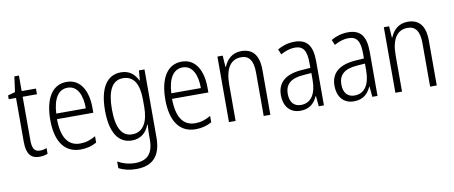

<svg xmlns="http://www.w3.org/2000/svg" viewBox="-75 -976 3627 1535"><g transform="rotate(-10 1738.5 -208.5)"><path d="M192 -38C146 -38 130 -70 130 -133V-486H246V-532H130V-658H93L76 -533L17 -517V-486H76V-130C76 -35 107 10 180 10C207 10 229 5 247 -3V-49C233 -43 212 -38 192 -38Z M496 -542C377 -542 315 -434 315 -264C315 -99 378 10 514 10C565 10 606 -2 645 -23V-75C601 -49 563 -38 518 -38C420 -38 370 -115 369 -262H664V-303C664 -434 612 -542 496 -542ZM496 -495C576 -495 612 -412 611 -307H371C378 -432 423 -495 496 -495Z M936 -542C820 -542 759 -440 759 -263C759 -82 822 10 931 10C1000 10 1048 -29 1072 -93H1076C1073 -60 1072 -31 1072 -4V27C1072 140 1024 192 925 192C872 192 827 179 784 155V209C824 229 869 241 925 241C1066 241 1127 162 1127 19V-532H1082L1075 -452H1072C1046 -506 1005 -542 936 -542ZM944 -493C1036 -493 1073 -418 1073 -294V-237C1073 -125 1036 -38 941 -38C858 -38 815 -111 815 -263C815 -407 854 -493 944 -493Z M1430 -542C1311 -542 1249 -434 1249 -264C1249 -99 1312 10 1448 10C1499 10 1540 -2 1579 -23V-75C1535 -49 1497 -38 1452 -38C1354 -38 1304 -115 1303 -262H1598V-303C1598 -434 1546 -542 1430 -542ZM1430 -495C1510 -495 1546 -412 1545 -307H1305C1312 -432 1357 -495 1430 -495Z M1913 -542C1840 -542 1794 -496 1772 -440H1768L1762 -532H1719V0H1773V-294C1773 -429 1821 -494 1905 -494C1968 -494 2001 -450 2001 -353V0H2055V-363C2055 -486 2005 -542 1913 -542Z M2345 -542C2296 -542 2248 -528 2207 -504L2225 -461C2267 -484 2305 -495 2340 -495C2406 -495 2435 -457 2435 -355V-314L2364 -309C2236 -300 2165 -245 2165 -139C2165 -55 2209 10 2298 10C2374 10 2413 -30 2438 -85H2440L2448 0H2490V-359C2490 -485 2446 -542 2345 -542ZM2370 -267 2436 -272V-216C2436 -105 2394 -35 2311 -35C2255 -35 2221 -71 2221 -140C2221 -219 2269 -260 2370 -267Z M2780 -542C2731 -542 2683 -528 2642 -504L2660 -461C2702 -484 2740 -495 2775 -495C2841 -495 2870 -457 2870 -355V-314L2799 -309C2671 -300 2600 -245 2600 -139C2600 -55 2644 10 2733 10C2809 10 2848 -30 2873 -85H2875L2883 0H2925V-359C2925 -485 2881 -542 2780 -542ZM2805 -267 2871 -272V-216C2871 -105 2829 -35 2746 -35C2690 -35 2656 -71 2656 -140C2656 -219 2704 -260 2805 -267Z M3264 -542C3191 -542 3145 -496 3123 -440H3119L3113 -532H3070V0H3124V-294C3124 -429 3172 -494 3256 -494C3319 -494 3352 -450 3352 -353V0H3406V-363C3406 -486 3356 -542 3264 -542Z"/></g></svg>

Font: Noto Sans Thai Looped Condensed Light
Style: Regular
Weight: 300
Width: 3
Designer: Sasikarn Vongin, Ben Mitchell
Foundry: The Fontpad Ltd
Version: Version 1.001